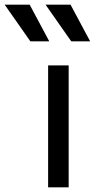

<svg xmlns="http://www.w3.org/2000/svg" viewBox="-110 -802 410 822"><path d="M184 -522V0H96V-522ZM-90 -782H17L101 -625H20ZM85 -782H192L276 -625H195Z"/></svg>

Font: AmikoRegular
Style: Regular
Weight: 400
Designer: Pablo Impallari, Rodrigo Fuenzalida, Andres Torresi
Foundry: Impallari Type
Version: Version 1.000; ttfautohint (v1.3)